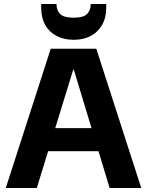

<svg xmlns="http://www.w3.org/2000/svg" viewBox="-20 -945 739 965"><path d="M9 0 235 -700H464L690 0H531L351 -595H348L165 0ZM120 -185 159 -301H527L565 -185ZM350 -745Q301 -745 264 -764.5Q227 -784 207 -820Q187 -856 187 -907V-925H264Q264 -893 282.5 -874.5Q301 -856 350 -856Q399 -856 417.5 -874.5Q436 -893 436 -925H514V-907Q514 -856 493 -819.5Q472 -783 435.5 -764Q399 -745 350 -745Z"/></svg>

Font: DM Sans 9pt 36pt Black
Style: Regular
Weight: 900
Version: Version 4.004;gftools[0.9.30]